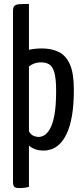

<svg xmlns="http://www.w3.org/2000/svg" viewBox="-20 -755 423 975"><path d="M79.1 200Q57.9 200 52 193.2Q46 186.3 46 165.8V-470Q76.4 -489.1 114 -499Q151.6 -509 191.9 -509Q241.7 -509 278.2 -491.3Q314.7 -473.5 334.9 -428.4Q355 -383.4 355 -300Q355 -220.3 345.1 -165.2Q335.2 -110.1 318.5 -75.6Q301.8 -41.2 281.8 -22.6Q261.8 -3.9 241.2 2.9Q220.6 9.6 203.2 9.6Q176 9.6 157.3 2.3Q138.7 -5 127 -16V193.8Q117.2 196.8 105.1 198.4Q93.1 200 79.1 200ZM177.9 -59.7Q189.8 -59.7 204.5 -67.9Q219.3 -76.1 233.3 -99.9Q247.4 -123.6 256.2 -170.1Q265 -216.7 265 -293.3Q265 -356.2 255.9 -387.2Q246.8 -418.3 229.7 -428.3Q212.6 -438.4 187.4 -438.4Q169.9 -438.4 154.8 -433Q139.7 -427.6 127 -417.4V-88.3Q136.3 -71.7 149.6 -65.7Q162.9 -59.7 177.9 -59.7ZM46 -234.6V-698Q46 -717 52.6 -724.5Q59.1 -732.1 76.9 -733.5Q94.7 -735 127 -735V-251.1Z"/></svg>

Font: Yanone Kaffeesatz ExtraLight
Style: Regular
Weight: 200
Designer: Yanone (Cyrillic: Daniel Pouzeot, Huerta Tipografica, and Cyreal)
Foundry: Yanone
Version: Version 2.003